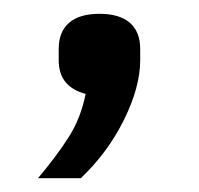

<svg xmlns="http://www.w3.org/2000/svg" viewBox="-20 -126 288 278"><path d="M124 -106Q153 -106 168 -93Q183 -80 183 -55V-39Q183 0 159.5 47.5Q136 95 97 132H35Q62 100 79.5 72.5Q97 45 104 10Q85 5 75 -7Q65 -19 65 -39V-55Q65 -80 80 -93Q95 -106 124 -106Z"/></svg>

Font: IBM Plex Sans Condensed
Style: Regular
Weight: 400
Width: 3
Designer: Mike Abbink, Paul van der Laan, Pieter van Rosmalen
Foundry: Bold Monday
Version: Version 3.201